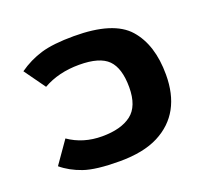

<svg xmlns="http://www.w3.org/2000/svg" viewBox="-102 -674 882 815"><g transform="rotate(-20 339.0 -266.0)"><path d="M54 -53 124 -153Q189 -108 274.5 -108Q360 -108 406.5 -143.5Q453 -179 453 -265Q453 -351 415.5 -389Q378 -427 285 -427Q192 -427 122 -387L54 -482Q102 -516 157 -532.5Q212 -549 306 -549Q484 -549 551 -473Q618 -397 618 -262Q618 -87 484 -18Q416 17 308.5 17Q201 17 146.5 -2Q92 -21 54 -53Z"/></g></svg>

Font: Fix15 Mono
Style: Bold
Weight: 700
Designer: Carrois Corporate & Edenspiekermann AG
Foundry: Carrois Corporate GbR & Edenspiekermann AG
Version: Version 3.206